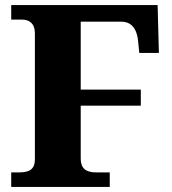

<svg xmlns="http://www.w3.org/2000/svg" viewBox="-20 -734 674 754"><path d="M24 0H411V-57H357C316 -57 297 -74 297 -111V-319H533V-382H297V-649H455C487 -649 515 -633 522 -576L527 -526H604L599 -714H24V-657H67C94 -657 117 -643 117 -603V-109C117 -70 97 -57 55 -57H24Z"/></svg>

Font: Noto Serif Myanmar ExtraBold
Style: Regular
Weight: 800
Designer: Ben Mitchell and the Monotype Design Team
Foundry: Monotype Imaging Inc.
Version: Version 2.106